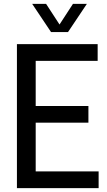

<svg xmlns="http://www.w3.org/2000/svg" viewBox="-20 -967 549 987"><path d="M67 0V-740H482V-654H163.5V-422H434.5V-336.5H163.5V-86H487V0ZM242.5 -802 145.5 -947H217L286 -841L355 -947H426.5L329.5 -802Z"/></svg>

Font: Encode Sans Cnd Md
Style: Regular
Weight: 500
Width: 3
Designer: Multiple Designers
Foundry: Impallari Type
Version: Version 3.002; ttfautohint (v1.8.3) -l 8 -r 50 -G 200 -x 14 